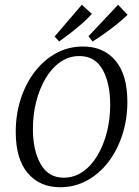

<svg xmlns="http://www.w3.org/2000/svg" viewBox="-20 -774 581 805"><path d="M232 11Q147 11 96.5 -48Q46 -107 46 -221Q46 -295 67 -359.5Q88 -424 126 -473.5Q164 -523 215.5 -551Q267 -579 328 -579Q414 -579 464 -520Q514 -461 514 -347Q514 -274 493 -209Q472 -144 434 -94.5Q396 -45 344.5 -17Q293 11 232 11ZM247 -29Q291 -29 327 -54Q363 -79 388.5 -122Q414 -165 428 -219.5Q442 -274 442 -334Q442 -426 410 -482.5Q378 -539 313 -539Q269 -539 233 -514Q197 -489 171.5 -446Q146 -403 132 -348.5Q118 -294 118 -234Q118 -143 150.5 -86Q183 -29 247 -29ZM209 -621 323 -754 365 -716Q350 -698 325.5 -676.5Q301 -655 275 -635Q249 -615 228 -600ZM351 -622 475 -754 515 -712Q499 -696 473 -675Q447 -654 419 -634Q391 -614 368 -600Z"/></svg>

Font: Rasa Light
Style: Italic
Weight: 300
Italic angle: -7.10001°
Designer: Anna Giedrys (Yrsa+Rasa design), David Brezina (Yrsa art-direction, Rasa art-direction, design)
Foundry: Rosetta Type Foundry
Version: Version 2.004